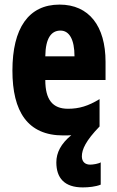

<svg xmlns="http://www.w3.org/2000/svg" viewBox="-20 -579 509 835"><path d="M336 101C336 71 353 33 413 -29V-148C364 -118 324 -106 276 -106C209 -106 177 -145 177 -231H439V-310C439 -466 367 -559 239 -559C104 -559 34 -456 34 -272C34 -94 100 10 255 10C267 10 279 10 290 9C245 46 225 85 225 127C225 195 260 236 340 236C365 236 396 233 418 224V127C409 133 385 137 372 137C351 137 336 125 336 101ZM243 -446C281 -446 304 -408 304 -334H177C178 -415 204 -446 243 -446Z"/></svg>

Font: Noto Sans Devanagari ExtraCondensed ExtraBold
Style: Regular
Weight: 800
Width: 2
Designer: Jelle Bosma - Monotype Design Team
Foundry: Monotype Imaging Inc.
Version: Version 2.004